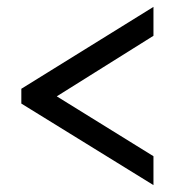

<svg xmlns="http://www.w3.org/2000/svg" viewBox="-20 -637 508 558"><path d="M426 -99 42 -336V-379L426 -617V-533L145 -357L426 -183Z"/></svg>

Font: Noto Serif Condensed Black
Style: Regular
Weight: 900
Width: 3
Designer: Monotype Design Team
Foundry: Monotype Imaging Inc.
Version: Version 2.015; ttfautohint (v1.8.4.7-5d5b)